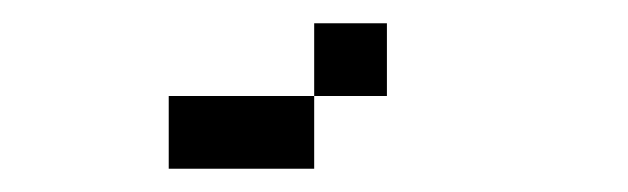

<svg xmlns="http://www.w3.org/2000/svg" viewBox="-20 -20 540 165"><path d="M312.5 62.5V0H250V62.5H125V125H250V62.5Z"/></svg>

Font: BFUnifontExMono
Style: Regular
Weight: 500
Version: Version 15.0.06